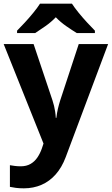

<svg xmlns="http://www.w3.org/2000/svg" viewBox="-20 -786 609 1046"><path d="M0 -546H163L266 -239Q271 -224 274.5 -209Q278 -194 280.5 -178Q283 -162 284 -144H287Q290 -170 295.5 -193.5Q301 -217 308 -239L409 -546H569L338 70Q317 126 283.5 164Q250 202 206 221Q162 240 110 240Q85 240 66.5 237.5Q48 235 34 232V114Q45 116 60.5 118Q76 120 93 120Q124 120 146.5 107Q169 94 184 71.5Q199 49 208 23L217 -4ZM372 -766Q386 -744 408.5 -716.5Q431 -689 455 -663Q479 -637 497 -619V-606H398Q372 -622 341 -643.5Q310 -665 284 -692Q258 -665 228 -644Q198 -623 172 -606H73V-619Q92 -638 115.5 -663.5Q139 -689 161.5 -716.5Q184 -744 198 -766Z"/></svg>

Font: Noto Sans Gujarati
Style: Regular
Weight: 400
Designer: Jelle Bosma - Monotype Design Team, Universal Thirst
Foundry: Monotype Imaging Inc.
Version: Version 2.102